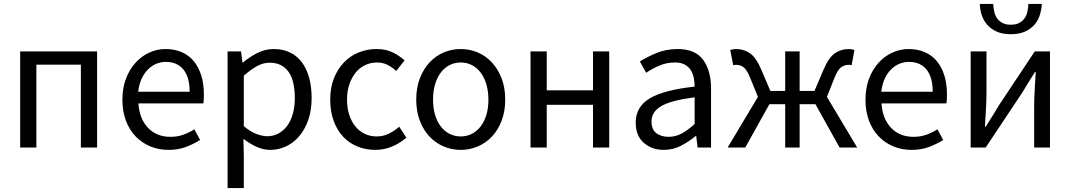

<svg xmlns="http://www.w3.org/2000/svg" viewBox="-20 -746 5412 971"><path d="M82 0V-486H471V0H389V-419H164V0Z M832 12Q783 12 740.5 -5.5Q698 -23 666.5 -55.5Q635 -88 617 -135Q599 -182 599 -242Q599 -302 617.5 -349.5Q636 -397 666.5 -430Q697 -463 736 -480.5Q775 -498 817 -498Q863 -498 899.5 -482Q936 -466 960.5 -436Q985 -406 998 -364Q1011 -322 1011 -270Q1011 -257 1010.5 -244.5Q1010 -232 1008 -223H680Q685 -145 728.5 -99.5Q772 -54 842 -54Q877 -54 906.5 -64.5Q936 -75 963 -92L992 -38Q960 -18 921 -3Q882 12 832 12ZM679 -282H939Q939 -356 907.5 -394.5Q876 -433 819 -433Q793 -433 769.5 -423Q746 -413 727 -393.5Q708 -374 695.5 -346Q683 -318 679 -282Z M1131 205V-486H1199L1206 -430H1209Q1242 -458 1281.5 -478Q1321 -498 1364 -498Q1411 -498 1447 -480.5Q1483 -463 1507 -430.5Q1531 -398 1543.5 -352.5Q1556 -307 1556 -250Q1556 -188 1539 -139.5Q1522 -91 1493 -57Q1464 -23 1426 -5.5Q1388 12 1346 12Q1312 12 1278.5 -3Q1245 -18 1211 -44L1213 41V205ZM1332 -57Q1362 -57 1387.5 -70.5Q1413 -84 1431.5 -108.5Q1450 -133 1460.5 -169Q1471 -205 1471 -250Q1471 -290 1464 -323Q1457 -356 1441.5 -379.5Q1426 -403 1401.5 -416Q1377 -429 1343 -429Q1312 -429 1280.5 -412Q1249 -395 1213 -363V-108Q1246 -80 1277 -68.5Q1308 -57 1332 -57Z M1878 12Q1830 12 1788 -5Q1746 -22 1715.5 -54.5Q1685 -87 1667.5 -134.5Q1650 -182 1650 -242Q1650 -303 1669 -350.5Q1688 -398 1720 -431Q1752 -464 1794.5 -481Q1837 -498 1884 -498Q1932 -498 1966 -481Q2000 -464 2026 -441L1984 -387Q1963 -406 1939.5 -418Q1916 -430 1887 -430Q1854 -430 1826 -416.5Q1798 -403 1778 -378Q1758 -353 1746.5 -318.5Q1735 -284 1735 -242Q1735 -200 1746 -166Q1757 -132 1776.5 -107.5Q1796 -83 1824 -69.5Q1852 -56 1885 -56Q1919 -56 1947.5 -70.5Q1976 -85 1999 -105L2035 -50Q2002 -21 1962 -4.5Q1922 12 1878 12Z M2310 12Q2265 12 2224.5 -5Q2184 -22 2153 -54.5Q2122 -87 2103.5 -134.5Q2085 -182 2085 -242Q2085 -303 2103.5 -350.5Q2122 -398 2153 -431Q2184 -464 2224.5 -481Q2265 -498 2310 -498Q2355 -498 2395.5 -481Q2436 -464 2467 -431Q2498 -398 2516.5 -350.5Q2535 -303 2535 -242Q2535 -182 2516.5 -134.5Q2498 -87 2467 -54.5Q2436 -22 2395.5 -5Q2355 12 2310 12ZM2310 -56Q2341 -56 2367 -69.5Q2393 -83 2411.5 -107.5Q2430 -132 2440 -166Q2450 -200 2450 -242Q2450 -284 2440 -318.5Q2430 -353 2411.5 -378Q2393 -403 2367 -416.5Q2341 -430 2310 -430Q2279 -430 2253 -416.5Q2227 -403 2208.5 -378Q2190 -353 2180 -318.5Q2170 -284 2170 -242Q2170 -200 2180 -166Q2190 -132 2208.5 -107.5Q2227 -83 2253 -69.5Q2279 -56 2310 -56Z M2663 0V-486H2745V-289H2979V-486H3061V0H2979V-216H2745V0Z M3337 12Q3276 12 3235.5 -24Q3195 -60 3195 -126Q3195 -206 3266 -248.5Q3337 -291 3493 -308Q3493 -331 3488.5 -353Q3484 -375 3473 -392Q3462 -409 3442.5 -419.5Q3423 -430 3393 -430Q3351 -430 3314 -414Q3277 -398 3248 -378L3216 -435Q3250 -457 3299 -477.5Q3348 -498 3407 -498Q3496 -498 3536 -443.5Q3576 -389 3576 -298V0H3508L3501 -58H3498Q3463 -29 3423 -8.5Q3383 12 3337 12ZM3361 -54Q3396 -54 3427 -70.5Q3458 -87 3493 -119V-254Q3432 -246 3390.5 -235Q3349 -224 3323.5 -209Q3298 -194 3286.5 -174.5Q3275 -155 3275 -132Q3275 -90 3300 -72Q3325 -54 3361 -54Z M3660 0 3813 -256 3774 -352Q3757 -394 3740.5 -406Q3724 -418 3704 -418Q3699 -418 3696 -418Q3693 -418 3688 -416L3673 -493Q3686 -498 3702 -498Q3742 -498 3773 -476.5Q3804 -455 3830 -394L3876 -286H3951V-486H4024V-286H4099L4145 -394Q4171 -455 4202 -476.5Q4233 -498 4273 -498Q4289 -498 4301 -493L4287 -416Q4282 -418 4279 -418Q4276 -418 4271 -418Q4251 -418 4234 -406Q4217 -394 4200 -352L4162 -256L4315 0H4226L4104 -219H4024V0H3951V-219H3871L3749 0Z M4590 12Q4541 12 4498.5 -5.5Q4456 -23 4424.5 -55.5Q4393 -88 4375 -135Q4357 -182 4357 -242Q4357 -302 4375.5 -349.5Q4394 -397 4424.5 -430Q4455 -463 4494 -480.5Q4533 -498 4575 -498Q4621 -498 4657.5 -482Q4694 -466 4718.5 -436Q4743 -406 4756 -364Q4769 -322 4769 -270Q4769 -257 4768.5 -244.5Q4768 -232 4766 -223H4438Q4443 -145 4486.5 -99.5Q4530 -54 4600 -54Q4635 -54 4664.5 -64.5Q4694 -75 4721 -92L4750 -38Q4718 -18 4679 -3Q4640 12 4590 12ZM4437 -282H4697Q4697 -356 4665.5 -394.5Q4634 -433 4577 -433Q4551 -433 4527.5 -423Q4504 -413 4485 -393.5Q4466 -374 4453.5 -346Q4441 -318 4437 -282Z M4889 0V-486H4969V-284Q4969 -245 4966.5 -198.5Q4964 -152 4961 -105H4965Q4979 -128 4997.5 -157Q5016 -186 5029 -209L5213 -486H5290V0H5210V-202Q5210 -241 5212.5 -287.5Q5215 -334 5218 -382H5214Q5200 -359 5181.5 -329.5Q5163 -300 5150 -278L4965 0ZM5092 -573Q5050 -573 5021 -586Q4992 -599 4973 -620.5Q4954 -642 4945 -669.5Q4936 -697 4935 -726H5003Q5004 -705 5008.5 -685.5Q5013 -666 5023.5 -652Q5034 -638 5050.5 -629.5Q5067 -621 5092 -621Q5117 -621 5133.5 -629.5Q5150 -638 5160.5 -652Q5171 -666 5175.5 -685.5Q5180 -705 5181 -726H5249Q5247 -697 5238.5 -669.5Q5230 -642 5211 -620.5Q5192 -599 5163 -586Q5134 -573 5092 -573Z"/></svg>

Font: CV Source Sans
Style: Regular
Weight: 400
Designer: Paul D. Hunt
Foundry: Adobe Systems Incorporated
Version: Version 3.001